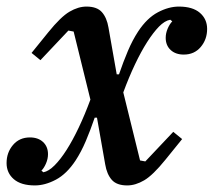

<svg xmlns="http://www.w3.org/2000/svg" viewBox="-30 -552 650 584"><path d="M76 12Q34 12 12 -7Q-10 -26 -10 -56Q-10 -88 9.5 -111Q29 -134 61 -134Q86 -134 101 -120Q116 -106 116 -83Q116 -69 110 -55Q104 -41 96 -33L102 -28Q118 -31 136 -49Q154 -67 172.5 -96Q191 -125 209.5 -164Q228 -203 245 -249L194 -456L178 -459L93 -369L66 -391L117 -454Q155 -501 181.5 -516.5Q208 -532 233 -532Q265 -532 280 -515Q295 -498 300 -468L325 -326H332Q345 -364 359 -397Q373 -430 390 -456Q417 -497 450 -514.5Q483 -532 514 -532Q556 -532 578 -513Q600 -494 600 -464Q600 -432 580.5 -409Q561 -386 529 -386Q504 -386 489 -400Q474 -414 474 -437Q474 -451 480 -465Q486 -479 494 -487L488 -492Q471 -489 453.5 -471Q436 -453 417.5 -424Q399 -395 380.5 -356Q362 -317 345 -271L396 -64L412 -61L497 -151L524 -129L473 -66Q435 -19 408.5 -3.5Q382 12 357 12Q325 12 310 -5Q295 -22 290 -52L265 -194H258Q245 -156 231 -123Q217 -90 200 -64Q173 -23 140 -5.5Q107 12 76 12Z"/></svg>

Font: IBM Plex Serif Medium
Style: Italic
Weight: 500
Italic angle: -14°
Designer: Mike Abbink, Paul van der Laan, Pieter van Rosmalen
Foundry: Bold Monday
Version: Version 2.5